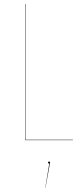

<svg xmlns="http://www.w3.org/2000/svg" viewBox="-20 -700 404 959"><path d="M107.9 -680.2V-2H344.2V0H106V-680.2ZM230 111.8Q230 114.7 227.1 127.9L207 238.8H206.1L226.1 117.2Q220.2 117.2 220.2 111.8Q220.2 106.9 225.1 106.9Q230 106.9 230 111.8Z"/></svg>

Font: Fira Sans Compressed Two
Style: Regular
Weight: 100
Width: 1
Designer: Carrois Corporate & Edenspiekermann AG
Foundry: Carrois Corporate GbR & Edenspiekermann AG
Version: Version 4.203;PS 004.203;hotconv 1.0.88;makeotf.lib2.5.64775